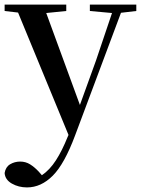

<svg xmlns="http://www.w3.org/2000/svg" viewBox="-27 -547 617 838"><path d="M365.2 -499V-526.9H567.9V-499L501 -491.2L300.8 43.9Q254.4 168.5 203.4 219.7Q152.3 271 90.8 271Q54.2 271 24.7 254.2Q-4.9 237.3 -6.8 208Q-2.4 181.6 17.3 169.9Q37.1 158.2 61 158.2Q85 158.2 104.5 170.4Q124 182.6 142.1 202.1L155.8 217.8Q189.9 194.8 217 152.8Q244.1 110.8 268.1 50.8L272 42L51.8 -492.2L-6.8 -499V-526.9H262.2V-499L174.8 -490.2L321.8 -88.9L392.1 -283.2L461.9 -490.2Z"/></svg>

Font: Source Han Serif TW SemiBold
Style: Regular
Weight: 600
Designer: Ryoko NISHIZUKA Ë•øÂ°öÊ∂ºÂ≠ê (kana & ideographs); Frank Grie√ühammer (Latin, Greek & Cyrillic); Wenlong ZHANG Âº†ÊñáÈæô 
Foundry: Adobe
Version: Version 2.003;hotconv 1.1.1;makeotfexe 2.6.0